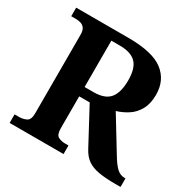

<svg xmlns="http://www.w3.org/2000/svg" viewBox="-158 -872 1031 1030"><g transform="rotate(30 357.5 -357.0)"><path d="M28 0V-53H56Q80 -53 100.5 -63Q121 -73 121 -113V-600Q121 -627 111 -640Q101 -653 86 -657Q71 -661 56 -661H28V-714H351Q502 -714 567.5 -663.5Q633 -613 633 -523Q633 -468 612.5 -431Q592 -394 559 -372.5Q526 -351 489 -340L613 -137Q639 -93 660.5 -73Q682 -53 709 -53H715V0H682Q622 0 580.5 -7Q539 -14 511 -33Q483 -52 463 -90L345 -310H280V-113Q280 -73 298 -63Q316 -53 343 -53H362V0ZM335 -368Q406 -368 435.5 -404.5Q465 -441 465 -515Q465 -591 433 -623Q401 -655 333 -655H280V-368Z"/></g></svg>

Font: Noto Serif Gurmukhi
Style: Bold
Weight: 700
Designer: Vaibhav Singh and the Monotype Design Team
Foundry: Monotype Imaging Inc.
Version: Version 2.004; ttfautohint (v1.8.4.7-5d5b)